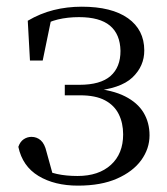

<svg xmlns="http://www.w3.org/2000/svg" viewBox="-20 -551 509 585"><path d="M217.6 14.6Q146.2 14.6 97.3 -14.9Q48.4 -44.5 35.9 -103.6Q41.2 -119.3 52.2 -126.7Q63.2 -134 75.8 -134Q92.1 -134 104.1 -123.5Q116.1 -112.9 121.6 -88.9L144.1 -7.5L95.8 -42.1Q125.9 -26.9 153.6 -20.9Q181.3 -14.8 216.3 -14.8Q280.6 -14.8 317.9 -48.7Q355.2 -82.5 355.2 -141.5Q355.2 -176.1 341.8 -203.1Q328.4 -230.1 299.9 -245.3Q271.3 -260.6 224 -260.6H177.4V-292.6H221.6Q286.2 -292.6 316.7 -319.4Q347.3 -346.3 347.1 -396.1Q346.1 -446.9 315 -472.9Q283.9 -498.8 220.8 -498.8Q186.2 -498.8 156.4 -491.7Q126.6 -484.6 97 -466.1L137 -497.1L110.1 -366.5H71.3L64.6 -487.8Q102.3 -510 143.2 -520.3Q184.1 -530.6 229 -530.6Q320.5 -530.6 370 -495.4Q419.4 -460.1 419.6 -397.7Q419.9 -349.6 383.4 -314.9Q346.9 -280.3 260.8 -273.2L262.6 -282Q323 -276.8 361.1 -257.4Q399.2 -238.1 417.4 -207.8Q435.6 -177.5 435.6 -138.7Q435.6 -98 410.4 -63.1Q385.1 -28.2 336.5 -6.8Q288 14.6 217.6 14.6Z"/></svg>

Font: Noto Serif TC
Style: Regular
Weight: 200
Designer: Ryoko NISHIZUKA 西塚涼子 (kana & ideographs); Frank Grießhammer (Latin, Greek & Cyrillic); Wenlong ZHANG 张文龙 (bopomofo); San
Foundry: Adobe
Version: Version 2.001;hotconv 1.1.0;makeotfexe 2.6.0